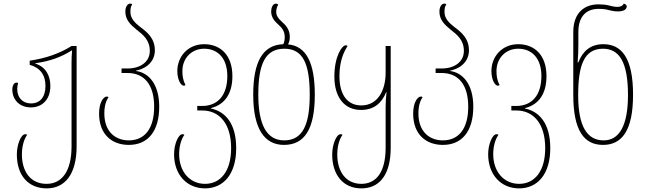

<svg xmlns="http://www.w3.org/2000/svg" viewBox="-20 -790 3568 1060"><path d="M238 250C336 250 403 175 403 18V-536H375C310 -495 233 -468 144 -455V-432C201 -416 231 -377 231 -316C231 -255 202 -219 151 -219C106 -219 75 -250 75 -299C75 -310 77 -320 80 -332C77 -333 74 -334 71 -334C57 -334 48 -317 48 -296C48 -239 88 -197 151 -197C209 -197 258 -237 258 -315C258 -371 234 -420 175 -439V-441C252 -451 319 -475 375 -511H378C376 -489 375 -468 375 -446V18C375 155 322 225 237 225C150 225 101 159 101 63C101 20 111 -19 130 -46C127 -48 124 -49 119 -49C96 -49 73 8 73 63C73 177 135 250 238 250Z M691 10C798 10 859 -67 859 -201C859 -325 801 -389 731 -398V-400C798 -414 835 -458 835 -512C835 -579 792 -613 753 -642C725 -664 700 -688 700 -724C700 -743 702 -756 710 -765C707 -769 704 -770 699 -770C683 -770 672 -751 672 -726C672 -679 702 -653 733 -627C770 -598 807 -569 807 -509C807 -447 753 -412 685 -412H651V-387H684C777 -387 831 -322 831 -201C831 -80 779 -15 691 -15C618 -15 556 -62 556 -164C556 -209 567 -235 579 -254C576 -256 573 -257 570 -257C551 -257 527 -224 527 -163C527 -46 600 10 691 10Z M1112 250C1211 250 1284 175 1284 28C1284 -109 1223 -175 1144 -191V-193C1223 -213 1263 -275 1263 -370C1263 -487 1196 -546 1107 -546C1017 -546 959 -477 959 -398C959 -349 979 -317 994 -317C998 -317 1001 -318 1004 -320C990 -348 987 -371 987 -398C987 -469 1038 -521 1107 -521C1181 -521 1235 -470 1235 -370C1235 -265 1183 -205 1096 -205H1069V-180H1097C1190 -180 1256 -109 1256 28C1256 155 1198 225 1112 225C1027 225 969 157 969 61C969 20 979 -19 998 -46C995 -48 992 -49 987 -49C964 -49 941 8 941 61C941 175 1012 250 1112 250Z M1570 -545C1577 -557 1580 -571 1580 -586C1580 -630 1555 -653 1534 -672C1518 -687 1505 -702 1505 -724C1505 -738 1509 -754 1516 -764C1513 -768 1508 -770 1503 -770C1486 -770 1477 -747 1477 -727C1477 -692 1498 -671 1517 -654C1535 -638 1552 -619 1552 -586C1552 -571 1550 -558 1544 -546C1432 -542 1378 -452 1378 -267C1378 -77 1441 10 1548 10C1660 10 1718 -75 1718 -267C1718 -445 1670 -536 1570 -545ZM1549 -15C1451 -15 1406 -104 1406 -267C1406 -438 1445 -521 1550 -521C1652 -521 1690 -439 1690 -267C1690 -107 1654 -15 1549 -15Z M1975 250C2070 250 2137 182 2137 25V-536H2109V-389C2109 -286 2062 -208 1975 -208C1903 -208 1854 -260 1854 -370C1854 -458 1881 -508 1899 -536C1896 -539 1892 -540 1889 -540C1868 -540 1826 -479 1826 -367C1826 -252 1882 -183 1973 -183C2043 -183 2087 -219 2112 -281H2114C2111 -254 2109 -226 2109 -199V25C2109 162 2056 225 1975 225C1891 225 1842 159 1842 63C1842 20 1852 -19 1871 -46C1868 -48 1865 -49 1860 -49C1837 -49 1814 8 1814 63C1814 177 1876 250 1975 250Z M2425 10C2532 10 2593 -67 2593 -201C2593 -325 2535 -389 2465 -398V-400C2532 -414 2569 -458 2569 -512C2569 -579 2526 -613 2487 -642C2459 -664 2434 -688 2434 -724C2434 -743 2436 -756 2444 -765C2441 -769 2438 -770 2433 -770C2417 -770 2406 -751 2406 -726C2406 -679 2436 -653 2467 -627C2504 -598 2541 -569 2541 -509C2541 -447 2487 -412 2419 -412H2385V-387H2418C2511 -387 2565 -322 2565 -201C2565 -80 2513 -15 2425 -15C2352 -15 2290 -62 2290 -164C2290 -209 2301 -235 2313 -254C2310 -256 2307 -257 2304 -257C2285 -257 2261 -224 2261 -163C2261 -46 2334 10 2425 10Z M2846 250C2945 250 3018 175 3018 28C3018 -109 2957 -175 2878 -191V-193C2957 -213 2997 -275 2997 -370C2997 -487 2930 -546 2841 -546C2751 -546 2693 -477 2693 -398C2693 -349 2713 -317 2728 -317C2732 -317 2735 -318 2738 -320C2724 -348 2721 -371 2721 -398C2721 -469 2772 -521 2841 -521C2915 -521 2969 -470 2969 -370C2969 -265 2917 -205 2830 -205H2803V-180H2831C2924 -180 2990 -109 2990 28C2990 155 2932 225 2846 225C2761 225 2703 157 2703 61C2703 20 2713 -19 2732 -46C2729 -48 2726 -49 2721 -49C2698 -49 2675 8 2675 61C2675 175 2746 250 2846 250Z M3309 10C3413 10 3475 -68 3475 -267C3475 -468 3413 -546 3311 -546C3239 -546 3197 -507 3173 -446H3169C3172 -479 3173 -513 3173 -546V-613C3173 -707 3224 -741 3284 -741C3309 -741 3325 -739 3342 -734C3358 -730 3373 -727 3392 -727C3422 -727 3440 -738 3440 -754C3440 -764 3430 -769 3423 -770C3421 -761 3409 -752 3389 -752C3375 -752 3358 -755 3341 -760C3326 -764 3305 -766 3284 -766C3210 -766 3145 -723 3145 -613V-266C3145 -68 3205 10 3309 10ZM3313 -15C3220 -15 3172 -94 3172 -265C3172 -432 3206 -521 3309 -521C3399 -521 3447 -447 3447 -265C3447 -92 3396 -15 3313 -15Z"/></svg>

Font: Noto Serif Georgian Condensed Thin
Style: Regular
Weight: 100
Width: 3
Designer: Monotype Design Team, Akaki Razmadze
Foundry: Google LLC
Version: Version 2.003